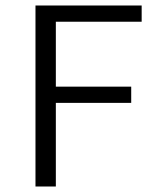

<svg xmlns="http://www.w3.org/2000/svg" viewBox="-20 -678 581 698"><path d="M495 -599H183V-363H457V-304H183V0H109V-658H495Z"/></svg>

Font: EauTestSC
Style: Regular
Weight: 400
Designer: Christian Thalmann (Catharsis Fonts)
Version: Version 0.001;PS 000.001;hotconv 1.0.88;makeotf.lib2.5.64775